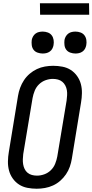

<svg xmlns="http://www.w3.org/2000/svg" viewBox="-20 -1145 565 1173"><path d="M204 8Q175 8 147 2.5Q119 -3 96.5 -17.5Q74 -32 58 -54.5Q42 -77 35 -103.5Q28 -130 28.5 -159Q29 -188 34 -217L90 -559Q94 -584 103 -608.5Q112 -633 126.5 -655Q141 -677 161.5 -694.5Q182 -712 205.5 -723Q229 -734 254.5 -738.5Q280 -743 305 -743Q334 -743 362 -737.5Q390 -732 412.5 -717.5Q435 -703 451 -680.5Q467 -658 474 -631.5Q481 -605 480.5 -576Q480 -547 475 -518L419 -176Q415 -151 406.5 -126.5Q398 -102 383 -80Q368 -58 348 -40.5Q328 -23 304 -12Q280 -1 254.5 3.5Q229 8 204 8ZM206 -72Q228 -72 250.5 -80Q273 -88 290.5 -105Q308 -122 317 -144.5Q326 -167 330 -189L387 -531Q389 -547 390 -563Q391 -579 388.5 -594Q386 -609 379 -622.5Q372 -636 360.5 -645.5Q349 -655 334 -659Q319 -663 303 -663Q281 -663 258.5 -655Q236 -647 218.5 -630Q201 -613 192 -590.5Q183 -568 179 -546L122 -204Q120 -188 119.5 -172Q119 -156 121.5 -141Q124 -126 130.5 -112.5Q137 -99 148.5 -89.5Q160 -80 175 -76Q190 -72 206 -72ZM441 -818Q425 -818 409.5 -823.5Q394 -829 385 -841Q376 -853 374 -869Q372 -885 374 -901Q376 -912 382 -922.5Q388 -933 397.5 -940Q407 -947 418.5 -949.5Q430 -952 441 -952Q457 -952 472 -946.5Q487 -941 496 -929Q505 -917 507.5 -901Q510 -885 507 -869Q505 -858 499.5 -847.5Q494 -837 484 -830Q474 -823 463 -820.5Q452 -818 441 -818ZM241 -818Q225 -818 209.5 -823.5Q194 -829 185 -841Q176 -853 174 -869Q172 -885 174 -901Q176 -912 182 -922.5Q188 -933 197.5 -940Q207 -947 218.5 -949.5Q230 -952 241 -952Q257 -952 272 -946.5Q287 -941 296 -929Q305 -917 307.5 -901Q310 -885 307 -869Q305 -858 299.5 -847.5Q294 -837 284 -830Q274 -823 263 -820.5Q252 -818 241 -818ZM525 -1055H225L224 -1125H524Z"/></svg>

Font: Iosevka SS18 Medium
Style: Italic
Weight: 500
Italic angle: -9°
Monospace: yes
Designer: Belleve Invis
Foundry: Belleve Invis
Version: Version 25.1.1; ttfautohint (v1.8.4)